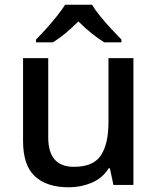

<svg xmlns="http://www.w3.org/2000/svg" viewBox="-20 -786 670 816"><path d="M547 -539V0H462L447 -71H442Q416 -29 370 -9.5Q324 10 273 10Q178 10 128 -37Q78 -84 78 -186V-539H185V-202Q185 -77 294 -77Q377 -77 409 -126Q441 -175 441 -266V-539ZM371 -766Q384 -744 406.5 -716.5Q429 -689 453.5 -662.5Q478 -636 496 -618V-606H423Q397 -622 368.5 -645Q340 -668 313 -695Q259 -640 205 -606H133V-618Q152 -637 175.5 -663Q199 -689 221 -716.5Q243 -744 257 -766Z"/></svg>

Font: Noto Sans Arabic Med
Style: Regular
Weight: 500
Designer: Monotype Design Team, Nadine Chahine, Nizar Qandah and Khaled Hosny
Foundry: Monotype Imaging Inc.
Version: Version 2.012; ttfautohint (v1.8.4.7-5d5b)